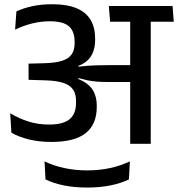

<svg xmlns="http://www.w3.org/2000/svg" viewBox="-20 -662 820 884"><path d="M780 -562 774.5 -634.5H481L487 -562ZM579.5 0H674V-589H579.5ZM27 -140.5 32.5 -51Q68 -31 114 -19.8Q160 -8.5 217 -8.5Q323.5 -8.5 374.5 -49Q425.5 -89.5 425.5 -169.5V-176Q425.5 -213 411 -241Q396.5 -269 363.5 -287.5Q330.5 -306 275 -314.5L274 -347Q326 -349.5 357.8 -366.2Q389.5 -383 403.8 -411.5Q418 -440 418 -478V-484.5Q418 -534.5 397.5 -569.8Q377 -605 333.2 -623.8Q289.5 -642.5 220 -642.5Q170 -642.5 128.8 -633.5Q87.5 -624.5 55.5 -609.5L49.5 -525.5Q88 -544 128 -554Q168 -564 209.5 -564Q271.5 -564 297.5 -540.8Q323.5 -517.5 323.5 -470.5V-463Q323.5 -432 310.2 -412.2Q297 -392.5 267 -382.5Q237 -372.5 186 -371L111.5 -369V-294.5L191 -292Q240.5 -290.5 271.2 -280.5Q302 -270.5 316 -250.2Q330 -230 330 -198V-188Q330 -153.5 316.5 -131.5Q303 -109.5 275.8 -99Q248.5 -88.5 207.5 -88.5Q155.5 -88.5 111.8 -102.2Q68 -116 27 -140.5ZM269 -355V-306.5L339 -291L341.5 -302.5Q363 -296.5 381.8 -292.5Q400.5 -288.5 422.8 -286.5Q445 -284.5 476.5 -284.5H613.5V-362H474.5Q443 -362 421.5 -361.2Q400 -360.5 381.5 -359Q363 -357.5 341 -355L340 -363.5ZM382 201.5Q440 201.5 488.2 191.8Q536.5 182 573.5 164L578 81Q536 101 486.5 111.8Q437 122.5 381.5 122.5Q326 122.5 276.2 111.8Q226.5 101 185 81L189.5 164Q226 182 274.5 191.8Q323 201.5 382 201.5Z"/></svg>

Font: Anek Devanagari Medium Medium
Style: Regular
Weight: 500
Version: Version 1.003